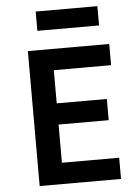

<svg xmlns="http://www.w3.org/2000/svg" viewBox="-60 -946 719 992"><g transform="rotate(-5 300.0 -450.0)"><path d="M105 0H527V-110H230V-308H490V-418H230V-590H527V-700H105ZM163 -800H483V-900H163Z"/></g></svg>

Font: CommitMonoV143 ExtLt
Style: Regular
Weight: 200
Monospace: yes
Designer: Eigil Nikolajsen
Foundry: Eigil Nikolajsen
Version: Version 1.143